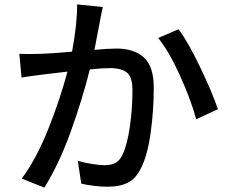

<svg xmlns="http://www.w3.org/2000/svg" viewBox="-20 -816 1040 874"><path d="M972 -319 873 -273Q850 -360 799.5 -471.5Q749 -583 700 -643L793 -683Q836 -625 890.5 -511.5Q945 -398 972 -319ZM109 -570Q145 -570 165 -571Q210 -572 308 -581Q332 -710 331 -796L448 -784Q442 -758 434 -715L410 -589Q472 -595 510 -595Q590 -595 635 -554.5Q680 -514 680 -416Q680 -315 666 -213Q652 -111 623 -53Q600 -4 563 15Q526 34 469 34Q441 34 408 30Q375 26 350 20L334 -84Q363 -75 399 -69.5Q435 -64 456 -64Q486 -64 505.5 -74.5Q525 -85 538 -112Q559 -156 571 -239Q583 -322 583 -405Q583 -465 558 -485.5Q533 -506 481 -506Q446 -506 389 -500Q354 -361 301.5 -215.5Q249 -70 182 38L79 -3Q146 -94 199.5 -228Q253 -362 287 -490L177 -477Q114 -469 78 -463L68 -571Q82 -570 109 -570Z"/></svg>

Font: Sinter Medium
Style: Regular
Weight: 500
Foundry: Adobe & rsms
Version: Version 1.000